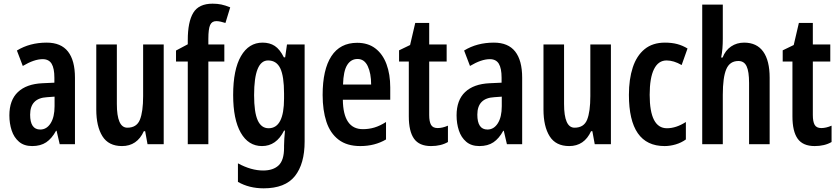

<svg xmlns="http://www.w3.org/2000/svg" viewBox="-20 -785 4562 1045"><path d="M234 -553Q312 -553 350 -504.5Q388 -456 388 -362V0H305L288 -73H285Q262 -31 231.5 -10.5Q201 10 155 10Q111 10 83.5 -13.5Q56 -37 43.5 -75Q31 -113 31 -157Q31 -240 77.5 -284Q124 -328 211 -332L276 -335V-362Q276 -413 261 -438Q246 -463 212 -463Q166 -463 104 -426L72 -510Q142 -553 234 -553ZM236 -256Q144 -251 144 -161Q144 -80 199 -80Q234 -80 255.5 -114Q277 -148 277 -207V-259Z M871 -543V0H783L770 -71H763Q726 10 644 10Q571 10 537.5 -43.5Q504 -97 504 -189V-543H616V-219Q616 -90 673 -90Q724 -90 741.5 -133.5Q759 -177 759 -262V-543Z M1201 -450H1114V0H1002V-450H938V-510L1002 -544V-567Q1002 -666 1032 -715.5Q1062 -765 1137 -765Q1163 -765 1184.5 -760.5Q1206 -756 1233 -745L1207 -660Q1194 -664 1181.5 -667Q1169 -670 1157 -670Q1133 -670 1123.5 -648.5Q1114 -627 1114 -573V-543H1201Z M1409 -553Q1448 -553 1475.5 -535Q1503 -517 1525 -473H1532L1542 -543H1638V-15Q1638 107 1585 173.5Q1532 240 1415 240Q1336 240 1275 205V104Q1347 143 1412 143Q1467 143 1496.5 115Q1526 87 1526 20V8Q1526 -9 1527.5 -31Q1529 -53 1531 -74H1526Q1484 10 1406 10Q1332 10 1290.5 -62.5Q1249 -135 1249 -268Q1249 -406 1291.5 -479.5Q1334 -553 1409 -553ZM1439 -456Q1363 -456 1363 -267Q1363 -174 1382.5 -130.5Q1402 -87 1442 -87Q1526 -87 1526 -249V-276Q1526 -370 1505.5 -413Q1485 -456 1439 -456Z M1924 -552Q1983 -552 2023 -521.5Q2063 -491 2083.5 -436Q2104 -381 2104 -309V-242H1846Q1848 -82 1955 -82Q1988 -82 2018 -91Q2048 -100 2081 -121V-26Q2020 10 1941 10Q1868 10 1822.5 -25Q1777 -60 1756.5 -122.5Q1736 -185 1736 -268Q1736 -406 1783.5 -479Q1831 -552 1924 -552ZM1926 -464Q1890 -464 1869.5 -431Q1849 -398 1847 -325H2000Q2000 -386 1981.5 -425Q1963 -464 1926 -464Z M2362 -88Q2388 -88 2418 -101V-12Q2399 -1 2376 4.5Q2353 10 2326 10Q2262 10 2233.5 -30Q2205 -70 2205 -152V-450H2152V-511L2212 -540L2240 -660H2316V-543H2411V-450H2316V-159Q2316 -123 2326 -105.5Q2336 -88 2362 -88Z M2668 -553Q2746 -553 2784 -504.5Q2822 -456 2822 -362V0H2739L2722 -73H2719Q2696 -31 2665.5 -10.5Q2635 10 2589 10Q2545 10 2517.5 -13.5Q2490 -37 2477.5 -75Q2465 -113 2465 -157Q2465 -240 2511.5 -284Q2558 -328 2645 -332L2710 -335V-362Q2710 -413 2695 -438Q2680 -463 2646 -463Q2600 -463 2538 -426L2506 -510Q2576 -553 2668 -553ZM2670 -256Q2578 -251 2578 -161Q2578 -80 2633 -80Q2668 -80 2689.5 -114Q2711 -148 2711 -207V-259Z M3305 -543V0H3217L3204 -71H3197Q3160 10 3078 10Q3005 10 2971.5 -43.5Q2938 -97 2938 -189V-543H3050V-219Q3050 -90 3107 -90Q3158 -90 3175.5 -133.5Q3193 -177 3193 -262V-543Z M3597 10Q3403 10 3403 -269Q3403 -354 3424 -418Q3445 -482 3488.5 -517.5Q3532 -553 3599 -553Q3637 -553 3666.5 -545Q3696 -537 3722 -521L3690 -431Q3647 -456 3608 -456Q3563 -456 3539.5 -408.5Q3516 -361 3516 -269Q3516 -87 3610 -87Q3660 -87 3713 -121V-26Q3688 -8 3657.5 1Q3627 10 3597 10Z M3914 -574Q3914 -547 3912 -521.5Q3910 -496 3905 -472H3913Q3928 -511 3959 -532Q3990 -553 4030 -553Q4099 -553 4134 -504Q4169 -455 4169 -362V0H4057V-333Q4057 -396 4043.5 -424.5Q4030 -453 3999 -453Q3952 -453 3933 -408.5Q3914 -364 3914 -269V0H3802V-760H3914Z M4450 -88Q4476 -88 4506 -101V-12Q4487 -1 4464 4.5Q4441 10 4414 10Q4350 10 4321.5 -30Q4293 -70 4293 -152V-450H4240V-511L4300 -540L4328 -660H4404V-543H4499V-450H4404V-159Q4404 -123 4414 -105.5Q4424 -88 4450 -88Z"/></svg>

Font: Noto Sans Thai ExtCond SemBd
Style: Regular
Weight: 600
Width: 2
Designer: Monotype Design Team
Foundry: Monotype Imaging Inc.
Version: Version 2.002; ttfautohint (v1.8.4.7-5d5b)